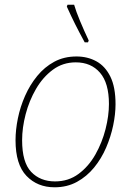

<svg xmlns="http://www.w3.org/2000/svg" viewBox="-20 -786 557 816"><path d="M212 10Q139 10 92.5 -38.5Q46 -87 46 -190Q46 -234 56 -283Q66 -332 86.5 -378.5Q107 -425 138 -463Q169 -501 210.5 -523.5Q252 -546 305 -546Q352 -546 389.5 -525.5Q427 -505 449 -460.5Q471 -416 471 -343Q471 -301 461 -253Q451 -205 431 -158.5Q411 -112 380 -74Q349 -36 307 -13Q265 10 212 10ZM214 -15Q271 -15 314 -47Q357 -79 385.5 -129.5Q414 -180 428.5 -237Q443 -294 443 -344Q443 -433 405 -477Q367 -521 302 -521Q247 -521 204.5 -489.5Q162 -458 133 -408Q104 -358 89 -300.5Q74 -243 74 -190Q74 -96 112.5 -55.5Q151 -15 214 -15ZM340 -606Q316 -650 299 -684Q282 -718 264 -758L267 -766H295Q303 -738 320.5 -696Q338 -654 357 -614L354 -606Z"/></svg>

Font: Noto Serif Thin
Style: Italic
Weight: 100
Italic angle: -12°
Designer: Monotype Design Team
Foundry: Monotype Imaging Inc.
Version: Version 2.014; ttfautohint (v1.8.4.7-5d5b)